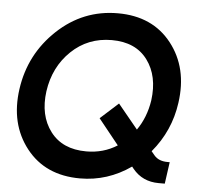

<svg xmlns="http://www.w3.org/2000/svg" viewBox="-54 -815 912 881"><g transform="rotate(5 402.5 -375.0)"><path d="M750 -100 736 0H708Q633 0 588 -55L580 -65Q473 10 346 10Q186 10 98.5 -101.5Q11 -213 34 -375Q57 -537 175.5 -648.5Q294 -760 454 -760Q614 -760 701.5 -648.5Q789 -537 766 -375Q748 -244 663 -143L678 -125Q699 -100 740 -100ZM364 -116Q443 -116 506 -156L412 -273L495 -348L587 -236Q629 -296 641 -375Q656 -488 601.5 -561.5Q547 -635 437 -635Q327 -635 250.5 -561.5Q174 -488 158 -375Q143 -263 198.5 -189.5Q254 -116 364 -116Z"/></g></svg>

Font: Oakes Grotesk
Style: Bold Italic
Weight: 600
Italic angle: -8°
Designer: Samuel Oakes
Foundry: Samuel Oakes
Version: Version 1.000;PS 001.000;hotconv 1.0.88;makeotf.lib2.5.64775